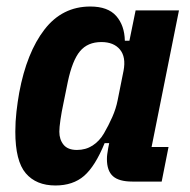

<svg xmlns="http://www.w3.org/2000/svg" viewBox="-20 -557 583 589"><path d="M386 0Q345 0 326.5 -16.5Q308 -33 308 -69Q308 -77 309 -84Q310 -91 312 -103L315 -118H301Q272 -47 238 -17.5Q204 12 150 12Q91 12 59 -25.5Q27 -63 27 -153Q27 -184 30.5 -214.5Q34 -245 39 -273Q62 -396 116.5 -466.5Q171 -537 257 -537Q311 -537 336.5 -508Q362 -479 363 -432H377L396 -525H529L445 -106H497L476 0ZM216 -97Q243 -97 264 -110.5Q285 -124 299 -148Q313 -172 324.5 -198Q336 -224 341 -250L359 -340Q367 -382 348 -405Q329 -428 291 -428Q249 -428 225.5 -400Q202 -372 188 -306L174 -237Q169 -214 165.5 -190Q162 -166 162 -153Q162 -129 175 -113Q188 -97 216 -97Z"/></svg>

Font: IBM Plex Sans Cond
Style: Bold Italic
Weight: 700
Width: 3
Italic angle: -11°
Designer: Mike Abbink, Paul van der Laan, Pieter van Rosmalen
Foundry: Bold Monday
Version: Version 1.3